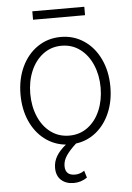

<svg xmlns="http://www.w3.org/2000/svg" viewBox="-59 -725 672 977"><g transform="rotate(-5 276.5 -236.5)"><path d="M456.1 -263.7Q456.1 -327.1 433.8 -379.6Q411.6 -432.1 370.8 -462.6Q330.1 -493.2 276.4 -493.2Q222.7 -493.2 181.9 -462.4Q141.1 -431.6 118.9 -379.4Q96.7 -327.1 96.7 -263.7Q96.7 -199.7 118.9 -147.2Q141.1 -94.7 181.9 -64.5Q222.7 -34.2 276.4 -34.2Q330.1 -34.2 370.8 -64.5Q411.6 -94.7 433.8 -147.2Q456.1 -199.7 456.1 -263.7ZM189.5 123Q189.5 91.8 205.6 64.2Q221.7 36.6 254.9 9.8Q194.3 3.9 147 -32.5Q99.6 -68.8 73.2 -128.9Q46.9 -189 46.9 -263.7Q46.9 -342.8 76.4 -405.3Q106 -467.8 158.2 -502.9Q210.4 -538.1 276.4 -538.1Q342.3 -538.1 394.5 -502.9Q446.8 -467.8 476.3 -405.3Q505.9 -342.8 505.9 -263.7Q505.9 -190.9 480.7 -131.8Q455.6 -72.8 410.4 -35.9Q365.2 1 306.6 8.8Q272.9 39.6 255.6 65.2Q238.3 90.8 238.3 118.2Q238.3 166 288.1 166Q313.5 166 335.9 150.4L346.7 186.5Q315.4 208 278.3 208Q238.3 208 213.9 185.8Q189.5 163.6 189.5 123ZM409.2 -637.7H143.6V-680.7H409.2Z"/></g></svg>

Font: Pretendard GOV ExtraLight
Style: Regular
Weight: 200
Designer: Base glyphs from Inter by Rasmus Andersson; Hangeul glyphs from Noto Sans CJK(Source Han Sans) by Jang Soo-young and Kan
Foundry: Kil Hyung-jin
Version: Version 1.309